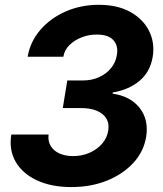

<svg xmlns="http://www.w3.org/2000/svg" viewBox="-20 -757 667 787"><path d="M272.5 9.8Q190.9 9.8 131.8 -17.6Q72.8 -44.9 44.4 -93.5Q16.1 -142.1 26.4 -205.6H179.2Q175.8 -179.2 187.5 -159.2Q199.2 -139.2 223.1 -128.2Q247.1 -117.2 279.8 -117.2Q316.4 -117.2 347.4 -130.9Q378.4 -144.5 398.9 -168.5Q419.4 -192.4 423.8 -222.7Q428.2 -251.5 415.5 -272Q402.8 -292.5 375.7 -303.5Q348.6 -314.5 308.1 -314H237.3L255.9 -427.2H320.3Q356 -427.2 385.5 -440.4Q415 -453.6 434.6 -477.1Q454.1 -500.5 459 -531.2Q465.8 -569.3 444.6 -592.5Q423.3 -615.7 376.5 -615.2Q345.2 -615.7 315.4 -604.2Q285.6 -592.8 264.9 -572.5Q244.1 -552.2 239.7 -524.4H93.3Q104 -586.9 145.8 -635Q187.5 -683.1 249.8 -710.2Q312 -737.3 384.8 -737.3Q461.9 -737.3 514.6 -707.8Q567.4 -678.2 591.3 -629.6Q615.2 -581.1 606 -524.4Q595.7 -461.9 551.5 -425.3Q507.3 -388.7 441.9 -377.9V-373Q515.1 -362.8 552.7 -314.2Q590.3 -265.6 579.1 -196.3Q569.3 -135.7 526.6 -89.4Q483.9 -43 418.2 -16.6Q352.5 9.8 272.5 9.8Z"/></svg>

Font: Inter Tight
Style: Bold Italic
Weight: 700
Italic angle: -9.39999°
Designer: Rasmus Andersson
Foundry: rsms
Version: Version 3.004